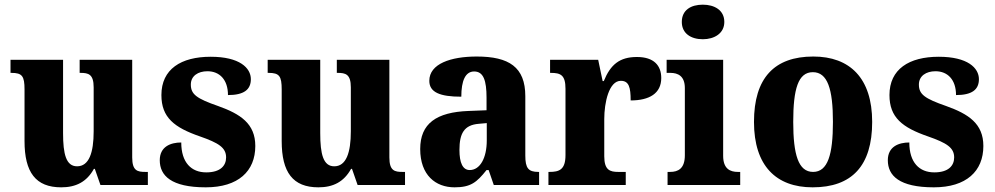

<svg xmlns="http://www.w3.org/2000/svg" viewBox="-20 -792 4258 822"><path d="M242 10C305 10 351 -13 382 -69H386L410 0H613V-56H603C569 -56 546 -60 546 -118V-536H321V-480H324C358 -480 381 -475 381 -418V-230C381 -138 361 -80 310 -80C263 -80 250 -132 250 -222V-536H25V-480H29C75 -480 85 -466 85 -409V-188C85 -54 133 10 242 10Z M861 10C1000 10 1073 -59 1073 -167C1073 -263 1009 -304 914 -338C822 -370 797 -388 797 -430C797 -467 828 -487 868 -487C920 -487 956 -451 956 -385C1024 -385 1054 -408 1054 -453C1054 -501 1006 -549 882 -549C755 -549 671 -496 671 -385C671 -289 726 -246 836 -208C916 -180 948 -160 948 -118C948 -83 924 -54 863 -54C799 -54 756 -96 756 -182C710 -182 664 -164 664 -106C664 -40 713 10 861 10Z M1343 10C1406 10 1452 -13 1483 -69H1487L1511 0H1714V-56H1704C1670 -56 1647 -60 1647 -118V-536H1422V-480H1425C1459 -480 1482 -475 1482 -418V-230C1482 -138 1462 -80 1411 -80C1364 -80 1351 -132 1351 -222V-536H1126V-480H1130C1176 -480 1186 -466 1186 -409V-188C1186 -54 1234 10 1343 10Z M1926 10C1995 10 2021 -11 2063 -64H2072L2094 0H2288V-56H2285C2242 -56 2229 -72 2229 -126V-380C2229 -505 2159 -550 2021 -550C1910 -550 1818 -519 1818 -446C1818 -397 1863 -378 1955 -378C1955 -446 1972 -486 2010 -486C2050 -486 2063 -447 2063 -374V-320L1987 -317C1848 -312 1779 -263 1779 -154C1779 -42 1845 10 1926 10ZM1991 -64C1961 -64 1947 -95 1947 -150C1947 -221 1967 -257 2030 -262L2064 -265V-191C2064 -115 2035 -64 1991 -64Z M2328 0H2659V-56H2627C2591 -56 2567 -64 2567 -123V-282C2567 -353 2587 -446 2638 -446C2673 -446 2680 -417 2680 -362C2760 -362 2811 -392 2811 -458C2811 -511 2780 -548 2707 -548C2633 -548 2594 -516 2565 -445H2560L2541 -536H2335V-480H2338C2380 -480 2401 -471 2401 -412V-128C2401 -65 2374 -56 2332 -56H2328Z M2989 -624C3038 -624 3081 -649 3081 -698C3081 -749 3038 -772 2989 -772C2938 -772 2899 -749 2899 -698C2899 -649 2938 -624 2989 -624ZM2838 0H3149V-56H3139C3106 -56 3076 -69 3076 -125V-536H2834V-480H2850C2882 -480 2912 -467 2912 -415V-127C2912 -70 2883 -56 2849 -56H2838Z M3459 10C3627 10 3714 -82 3714 -270C3714 -458 3618 -550 3462 -550C3295 -550 3208 -458 3208 -270C3208 -82 3303 10 3459 10ZM3461 -56C3398 -56 3376 -130 3376 -270C3376 -411 3397 -483 3460 -483C3523 -483 3546 -411 3546 -270C3546 -130 3524 -56 3461 -56Z M3978 10C4117 10 4190 -59 4190 -167C4190 -263 4126 -304 4031 -338C3939 -370 3914 -388 3914 -430C3914 -467 3945 -487 3985 -487C4037 -487 4073 -451 4073 -385C4141 -385 4171 -408 4171 -453C4171 -501 4123 -549 3999 -549C3872 -549 3788 -496 3788 -385C3788 -289 3843 -246 3953 -208C4033 -180 4065 -160 4065 -118C4065 -83 4041 -54 3980 -54C3916 -54 3873 -96 3873 -182C3827 -182 3781 -164 3781 -106C3781 -40 3830 10 3978 10Z"/></svg>

Font: Noto Serif Bengali SemiCondensed ExtraBold
Style: Regular
Weight: 800
Width: 4
Designer: Juan Bruce, Universal Thirst, Indian Type Foundry and the Monotype Design Team.
Foundry: Monotype Imaging Inc.
Version: Version 2.003